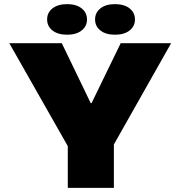

<svg xmlns="http://www.w3.org/2000/svg" viewBox="-20 -909 873 929"><path d="M308 0V-202L25 -700H279L419 -410H423L564 -700H808L531 -210V0ZM305 -741Q260 -741 234 -761.5Q208 -782 208 -815Q208 -848 234 -868.5Q260 -889 305 -889Q349 -889 375 -868.5Q401 -848 401 -815Q401 -782 375 -761.5Q349 -741 305 -741ZM536 -741Q492 -741 466 -761.5Q440 -782 440 -815Q440 -848 466 -868.5Q492 -889 536 -889Q581 -889 607 -868.5Q633 -848 633 -815Q633 -782 607 -761.5Q581 -741 536 -741Z"/></svg>

Font: REM Medium Black
Style: Regular
Weight: 900
Version: Version 1.005;gftools[0.9.28]